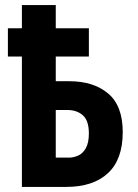

<svg xmlns="http://www.w3.org/2000/svg" viewBox="-20 -734 540 754"><path d="M66 0V-512H11V-623H66V-714H199V-623H329V-512H199V-415H253Q347 -415 404.5 -367Q462 -319 462 -215Q462 -108 404 -54Q346 0 240 0ZM251 -115Q269 -115 287 -123Q305 -131 317 -152Q329 -173 329 -210Q329 -260 305.5 -281Q282 -302 245 -302H199V-115Z"/></svg>

Font: Noto Sans Mono ExtraCondensed
Style: Bold
Weight: 700
Width: 2
Designer: Monotype Design Team
Foundry: Monotype Imaging Inc.
Version: Version 2.014